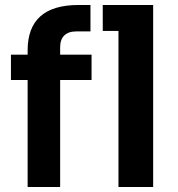

<svg xmlns="http://www.w3.org/2000/svg" viewBox="-20 -750 714 770"><path d="M221.2 0H90.8V-429.2H23.9V-530.8H90.8V-547.9Q90.8 -730 294.9 -730H342.8V-624H285.2Q254.4 -624 237.8 -607.7Q221.2 -591.3 221.2 -561V-530.8H347.2V-429.2H221.2ZM594.2 0H455.1V-626H392.1V-730H594.2Z"/></svg>

Font: Sora SemiBold
Style: Regular
Weight: 600
Designer: Jonathan Barnbrook, Julián Moncada
Foundry: Barnbrook Fonts
Version: Version 2.000